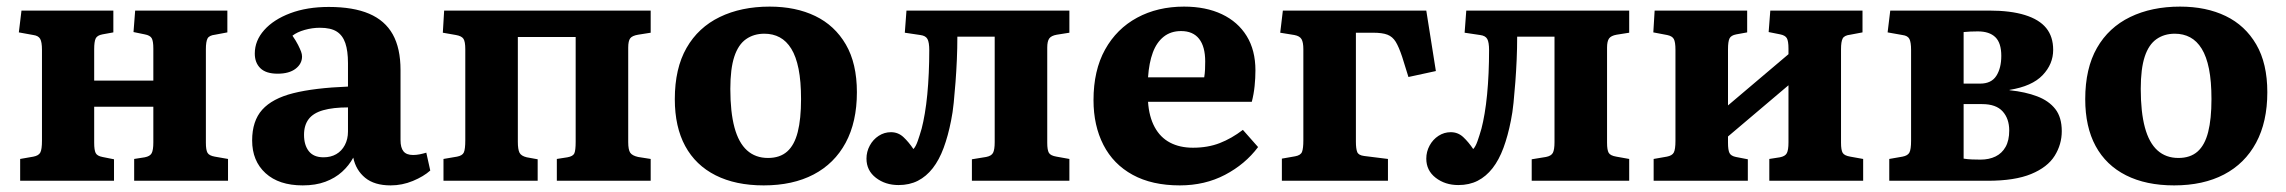

<svg xmlns="http://www.w3.org/2000/svg" viewBox="-20 -547 6917 581"><path d="M41 0V-66L81 -73Q97 -76 102 -85.5Q107 -95 107 -121V-396Q107 -420 101.5 -429.5Q96 -439 81 -441L37 -449L45 -515H323V-449L290 -443Q274 -440 269.5 -430.5Q265 -421 265 -398V-303H444V-400Q444 -423 439 -431.5Q434 -440 418 -443L384 -450L389 -515H668V-449L631 -442Q613 -440 608 -430.5Q603 -421 603 -398V-115Q603 -93 608 -84.5Q613 -76 630 -73L670 -66V0H386V-66L418 -71Q434 -74 439 -83.5Q444 -93 444 -116V-224H265V-115Q265 -93 269.5 -84Q274 -75 290 -72L325 -65V0Z M896 14Q824 14 783.5 -23Q743 -60 743 -122Q743 -181 773.5 -215Q804 -249 867.5 -265Q931 -281 1033 -285V-356Q1033 -393 1025 -416.5Q1017 -440 999 -451.5Q981 -463 948 -463Q925 -463 902 -456.5Q879 -450 865 -439Q876 -423 882 -411Q888 -399 891 -391Q894 -383 894 -376Q894 -354 874.5 -339Q855 -324 820 -324Q785 -324 768 -340.5Q751 -357 751 -385Q751 -424 779.5 -456Q808 -488 858.5 -507Q909 -526 975 -526Q1049 -526 1097 -505.5Q1145 -485 1168.5 -443Q1192 -401 1192 -335V-123Q1192 -100 1201 -89Q1210 -78 1230 -78Q1240 -78 1250 -80Q1260 -82 1270 -85L1282 -31Q1262 -13 1229.5 0.5Q1197 14 1162 14Q1113 14 1085 -9Q1057 -32 1049 -70Q1036 -46 1015 -27Q994 -8 964.5 3Q935 14 896 14ZM959 -71Q981 -71 997.5 -80.5Q1014 -90 1023.5 -108Q1033 -126 1033 -149V-222Q988 -222 958 -213.5Q928 -205 914 -186.5Q900 -168 900 -139Q900 -108 914.5 -89.5Q929 -71 959 -71Z M1322 0V-66L1363 -73Q1379 -76 1383.5 -85.5Q1388 -95 1388 -123V-398Q1388 -421 1382.5 -429.5Q1377 -438 1360 -441L1320 -448L1324 -515H1949V-448L1911 -442Q1893 -439 1887 -431Q1881 -423 1881 -403V-117Q1881 -94 1887 -85Q1893 -76 1911 -72L1949 -66V0H1665V-66L1697 -71Q1714 -74 1718 -83Q1722 -92 1722 -118V-435H1547V-118Q1547 -95 1552 -85Q1557 -75 1574 -71L1607 -65V0Z M2291 14Q2206 14 2145.5 -16.5Q2085 -47 2053.5 -105Q2022 -163 2022 -247Q2022 -340 2057.5 -402Q2093 -464 2158 -495.5Q2223 -527 2309 -527Q2388 -527 2447 -498.5Q2506 -470 2539.5 -412.5Q2573 -355 2573 -268Q2573 -178 2539 -115Q2505 -52 2442 -19Q2379 14 2291 14ZM2304 -69Q2340 -69 2362 -88.5Q2384 -108 2394 -147.5Q2404 -187 2404 -247Q2404 -301 2396.5 -338.5Q2389 -376 2374.5 -399.5Q2360 -423 2339.5 -434Q2319 -445 2293 -445Q2261 -445 2237.5 -428.5Q2214 -412 2202 -375.5Q2190 -339 2190 -278Q2190 -208 2202.5 -161.5Q2215 -115 2240.5 -92Q2266 -69 2304 -69Z M2699 13Q2659 13 2630.5 -9Q2602 -31 2602 -67Q2602 -88 2612 -106.5Q2622 -125 2639 -136Q2656 -147 2676 -147Q2698 -147 2714 -132Q2730 -117 2744 -96Q2751 -103 2757 -120Q2763 -137 2769 -158Q2774 -177 2778.5 -203.5Q2783 -230 2786 -261Q2789 -292 2790.5 -326Q2792 -360 2792 -395Q2792 -419 2786.5 -429Q2781 -439 2765 -441L2718 -448L2723 -515H3216V-448L3178 -442Q3161 -439 3155 -430.5Q3149 -422 3149 -403V-115Q3149 -93 3154 -84.5Q3159 -76 3177 -73L3216 -66V0H2921V-65L2964 -72Q2980 -75 2985 -84.5Q2990 -94 2990 -117V-436H2877Q2877 -401 2875.5 -366.5Q2874 -332 2871.5 -299Q2869 -266 2866 -236Q2863 -206 2858 -182Q2849 -136 2835.5 -99.5Q2822 -63 2802.5 -38Q2783 -13 2757.5 0Q2732 13 2699 13Z M3550 14Q3466 14 3407.5 -18Q3349 -50 3319 -108.5Q3289 -167 3289 -244Q3289 -334 3324 -397Q3359 -460 3421 -493.5Q3483 -527 3563 -527Q3629 -527 3677.5 -504Q3726 -481 3752.5 -438Q3779 -395 3779 -334Q3779 -311 3776.5 -286.5Q3774 -262 3768 -239H3454Q3457 -194 3474 -162.5Q3491 -131 3520.5 -115.5Q3550 -100 3590 -100Q3635 -100 3671 -114Q3707 -128 3741 -154L3787 -102Q3748 -50 3687 -18Q3626 14 3550 14ZM3454 -313H3624Q3626 -325 3626.5 -337Q3627 -349 3627 -361Q3627 -406 3608.5 -429.5Q3590 -453 3554 -453Q3523 -453 3501.5 -436Q3480 -419 3468.5 -388Q3457 -357 3454 -313Z M3859 0V-67L3899 -74Q3916 -77 3920 -87.5Q3924 -98 3924 -122V-398Q3924 -419 3918.5 -428.5Q3913 -438 3897 -441L3854 -448L3862 -515H4296L4325 -332L4242 -314L4223 -375Q4213 -405 4203.5 -420.5Q4194 -436 4178.5 -442Q4163 -448 4135 -448H4083V-118Q4083 -97 4087 -87Q4091 -77 4108 -75L4180 -66V0Z M4393 13Q4353 13 4324.5 -9Q4296 -31 4296 -67Q4296 -88 4306 -106.5Q4316 -125 4333 -136Q4350 -147 4370 -147Q4392 -147 4408 -132Q4424 -117 4438 -96Q4445 -103 4451 -120Q4457 -137 4463 -158Q4468 -177 4472.5 -203.5Q4477 -230 4480 -261Q4483 -292 4484.5 -326Q4486 -360 4486 -395Q4486 -419 4480.5 -429Q4475 -439 4459 -441L4412 -448L4417 -515H4910V-448L4872 -442Q4855 -439 4849 -430.5Q4843 -422 4843 -403V-115Q4843 -93 4848 -84.5Q4853 -76 4871 -73L4910 -66V0H4615V-65L4658 -72Q4674 -75 4679 -84.5Q4684 -94 4684 -117V-436H4571Q4571 -401 4569.5 -366.5Q4568 -332 4565.5 -299Q4563 -266 4560 -236Q4557 -206 4552 -182Q4543 -136 4529.5 -99.5Q4516 -63 4496.5 -38Q4477 -13 4451.5 0Q4426 13 4393 13Z M4984 0V-66L5024 -73Q5040 -76 5045 -85.5Q5050 -95 5050 -121V-396Q5050 -420 5045 -429Q5040 -438 5025 -441L4983 -449L4987 -515H5267V-449L5234 -443Q5218 -440 5213.5 -430.5Q5209 -421 5209 -398V-228L5392 -383V-400Q5392 -423 5387 -431.5Q5382 -440 5367 -443L5332 -450L5337 -515H5616V-449L5579 -442Q5561 -440 5556 -430.5Q5551 -421 5551 -398V-115Q5551 -93 5556 -84.5Q5561 -76 5579 -73L5618 -66V0H5334V-66L5366 -71Q5382 -74 5387 -83.5Q5392 -93 5392 -116V-289L5209 -134V-115Q5209 -93 5213.5 -84Q5218 -75 5233 -72L5269 -65V0Z M5697 0V-66L5737 -73Q5753 -76 5758 -85.5Q5763 -95 5763 -121V-396Q5763 -419 5758 -429Q5753 -439 5737 -441L5692 -449L5700 -515H5999Q6064 -515 6107.5 -501.5Q6151 -488 6172 -462Q6193 -436 6193 -396Q6193 -353 6161 -319.5Q6129 -286 6061 -275V-274Q6109 -269 6144.5 -255.5Q6180 -242 6199.5 -217Q6219 -192 6219 -150Q6219 -110 6197.5 -75.5Q6176 -41 6126.5 -20.5Q6077 0 5995 0ZM5973 -64Q5999 -64 6018.5 -73.5Q6038 -83 6049 -102.5Q6060 -122 6060 -152Q6060 -188 6040 -210Q6020 -232 5978 -232H5922V-67Q5934 -65 5947.5 -64.5Q5961 -64 5973 -64ZM5922 -294H5972Q6006 -294 6021 -317.5Q6036 -341 6036 -378Q6036 -417 6018 -434.5Q6000 -452 5965 -452Q5954 -452 5942.5 -451.5Q5931 -451 5922 -450Z M6559 14Q6474 14 6413.5 -16.5Q6353 -47 6321.5 -105Q6290 -163 6290 -247Q6290 -340 6325.5 -402Q6361 -464 6426 -495.5Q6491 -527 6577 -527Q6656 -527 6715 -498.5Q6774 -470 6807.5 -412.5Q6841 -355 6841 -268Q6841 -178 6807 -115Q6773 -52 6710 -19Q6647 14 6559 14ZM6572 -69Q6608 -69 6630 -88.5Q6652 -108 6662 -147.5Q6672 -187 6672 -247Q6672 -301 6664.5 -338.5Q6657 -376 6642.5 -399.5Q6628 -423 6607.5 -434Q6587 -445 6561 -445Q6529 -445 6505.5 -428.5Q6482 -412 6470 -375.5Q6458 -339 6458 -278Q6458 -208 6470.5 -161.5Q6483 -115 6508.5 -92Q6534 -69 6572 -69Z"/></svg>

Font: Literata 18pt
Style: Bold
Weight: 700
Designer: Latin by Veronika Burian and Jose Scaglione. Greek by Irene Vlachou. Cyrillic by Vera Evstafieva.
Foundry: TypeTogether
Version: Version 3.103;gftools[0.9.29]